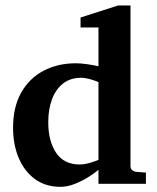

<svg xmlns="http://www.w3.org/2000/svg" viewBox="-20 -706 588 717"><path d="M524.9 -19.5H347.7V-71.8Q337.4 -62.5 314.2 -47.4Q291 -32.2 262 -20.3Q232.9 -8.3 205.1 -8.3Q150.4 -8.3 110.8 -37.1Q71.3 -65.9 50 -115.7Q28.8 -165.5 28.8 -229Q28.8 -306.6 59.3 -360.4Q89.8 -414.1 142.8 -441.9Q195.8 -469.7 263.7 -469.7Q282.2 -469.7 306.9 -466.1Q331.5 -462.4 347.7 -458.5V-603.5H280.8V-640.6L420.9 -685.5H467.3V-85.4Q467.3 -77.1 473.1 -71.3Q479 -65.4 486.8 -64.5L524.9 -61.5ZM347.7 -108.9V-399.4Q335.4 -404.8 316.9 -410.2Q298.3 -415.5 283.2 -415.5Q241.7 -415.5 214.4 -393.3Q187 -371.1 173.6 -333.7Q160.2 -296.4 160.2 -250Q160.2 -179.2 189.5 -135.5Q218.8 -91.8 277.3 -91.8Q294.9 -91.8 315.2 -97.7Q335.4 -103.5 347.7 -108.9Z"/></svg>

Font: Annapurna SIL
Style: Bold
Weight: 700
Designer: Peter Martin, Annie Olsen
Foundry: SIL International
Version: Version 2.000